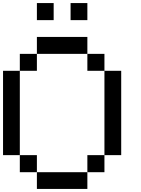

<svg xmlns="http://www.w3.org/2000/svg" viewBox="-20 -1243 929 1263"><path d="M222.7 0Q222.7 -27.3 222.7 -110.4Q305.7 -110.4 554.7 -110.4Q554.7 -83 554.7 0Q471.7 0 222.7 0ZM110.4 -110.4Q110.4 -138.7 110.4 -222.7Q138.7 -222.7 222.7 -222.7Q222.7 -194.3 222.7 -110.4Q194.3 -110.4 110.4 -110.4ZM554.7 -110.4Q554.7 -138.7 554.7 -222.7Q583 -222.7 667 -222.7Q667 -194.3 667 -110.4Q638.7 -110.4 554.7 -110.4ZM0 -222.7Q0 -361.3 0 -777.3Q27.3 -777.3 110.4 -777.3Q110.4 -638.7 110.4 -222.7Q83 -222.7 0 -222.7ZM667 -222.7Q667 -361.3 667 -777.3Q694.3 -777.3 777.3 -777.3Q777.3 -638.7 777.3 -222.7Q750 -222.7 667 -222.7ZM110.4 -777.3Q110.4 -805.7 110.4 -888.7Q138.7 -888.7 222.7 -888.7Q222.7 -861.3 222.7 -777.3Q194.3 -777.3 110.4 -777.3ZM554.7 -777.3Q554.7 -805.7 554.7 -888.7Q583 -888.7 667 -888.7Q667 -861.3 667 -777.3Q638.7 -777.3 554.7 -777.3ZM222.7 -888.7Q222.7 -917 222.7 -1000Q305.7 -1000 554.7 -1000Q554.7 -972.7 554.7 -888.7Q471.7 -888.7 222.7 -888.7ZM222.7 -1110.4Q222.7 -1138.7 222.7 -1222.7Q250 -1222.7 333 -1222.7Q333 -1194.3 333 -1110.4Q326.2 -1110.4 305.7 -1110.4Q284.2 -1110.4 222.7 -1110.4ZM444.3 -1110.4Q444.3 -1138.7 444.3 -1222.7Q471.7 -1222.7 554.7 -1222.7Q554.7 -1194.3 554.7 -1110.4Q527.3 -1110.4 444.3 -1110.4Z"/></svg>

Font: Ingsat TST_CRD
Style: Regular
Weight: 300
Designer: Tofik Waleny
Version: 1.0